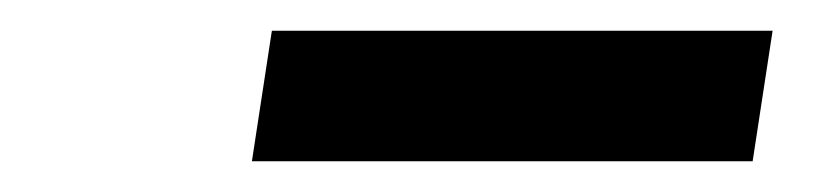

<svg xmlns="http://www.w3.org/2000/svg" viewBox="-20 -716 540 125"><path d="M144 -611 157 -696H483L470 -611Z"/></svg>

Font: Mulish ExtraBold
Style: Italic
Weight: 800
Italic angle: -9°
Designer: Vernon Adams
Foundry: Vernon Adams
Version: Version 3.603; ttfautohint (v1.8.3)